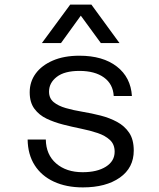

<svg xmlns="http://www.w3.org/2000/svg" viewBox="-20 -802 690 834"><path d="M340 12Q268 12 214 -13Q160 -38 130.5 -84.5Q101 -131 100 -196H179Q180 -130 224 -92Q268 -54 339 -54Q402 -54 440 -78Q478 -102 478 -143Q478 -175 457.5 -194Q437 -213 404.5 -224Q372 -235 332.5 -243Q293 -251 254 -261Q215 -271 182.5 -286.5Q150 -302 129.5 -329.5Q109 -357 109 -401Q109 -447 135 -482.5Q161 -518 209.5 -539Q258 -560 325 -560Q427 -560 487.5 -513Q548 -466 553 -385H474Q471 -437 431.5 -465.5Q392 -494 325 -494Q260 -494 226.5 -468Q193 -442 193 -404Q193 -375 213 -358.5Q233 -342 266 -332.5Q299 -323 338.5 -316.5Q378 -310 417 -300Q456 -290 488.5 -272.5Q521 -255 541 -225.5Q561 -196 561 -148Q561 -73 500.5 -30.5Q440 12 340 12ZM162 -615 285 -782H377L499 -615H418L331 -734L245 -615Z"/></svg>

Font: Azeret Mono Thin Light
Style: Regular
Weight: 300
Version: Version 1.002